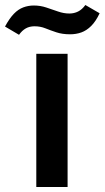

<svg xmlns="http://www.w3.org/2000/svg" viewBox="-78 -747 418 767"><path d="M67 0V-532H192V0ZM202 -610Q171 -610 147 -618Q123 -626 103 -634Q83 -642 60 -642Q40 -642 25 -633.5Q10 -625 -2 -608L-58 -641Q-40 -674 -22.5 -692Q-5 -710 15 -717.5Q35 -725 57 -725Q83 -725 107 -717Q131 -709 154 -701Q177 -693 199 -693Q218 -693 234 -701Q250 -709 263 -727L320 -694Q305 -662 286.5 -643.5Q268 -625 247 -617.5Q226 -610 202 -610Z"/></svg>

Font: Mona Sans ExtraLight SemiBold
Style: Regular
Weight: 600
Version: Version 2.000